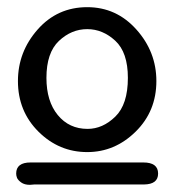

<svg xmlns="http://www.w3.org/2000/svg" viewBox="-20 -786 484 533"><path d="M24.9 -304.2Q24.9 -335 64.9 -335H377.9Q418.9 -335 418.9 -304.2Q418.9 -274.4 379.9 -273.9H75.2Q73.2 -273.9 69.1 -273.4Q64.9 -272.9 63 -272.9Q47.9 -272.9 38.8 -279.5Q29.8 -286.1 27.3 -292.2Q24.9 -298.3 24.9 -304.2ZM29.8 -561Q29.8 -642.1 84.5 -704.1Q139.2 -766.1 222.2 -766.1Q303.2 -766.1 358.6 -704.1Q414.1 -642.1 414.1 -561Q414.1 -477.1 356.4 -420.4Q298.8 -363.8 222.2 -363.8Q144 -363.8 86.9 -420.4Q29.8 -477.1 29.8 -561ZM108.9 -569.8Q108.9 -504.9 140.4 -466.6Q171.9 -428.2 223.1 -428.2Q265.1 -428.2 300 -462.2Q335 -496.1 335 -569.8Q335 -640.6 300 -672.9Q265.1 -705.1 222.2 -705.1Q178.2 -705.1 143.6 -672.4Q108.9 -639.6 108.9 -569.8Z"/></svg>

Font: CMU Sans Serif
Style: Medium
Weight: 500
Version: Version 0.7.0